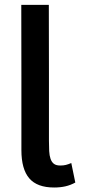

<svg xmlns="http://www.w3.org/2000/svg" viewBox="-20 -782 358 812"><path d="M209 11Q137 11 103.8 -27.8Q70.5 -66.5 70.5 -147V-161.5Q70.5 -182.5 70.5 -204V-213.5Q70.5 -218 70.5 -223V-232.5Q70.5 -237 70.5 -242V-251.5Q70.5 -256 70.5 -261V-270.5Q70.5 -275 70.5 -280V-289.5Q70.5 -294 70.5 -299V-454.5Q70 -607 70 -761.5H186.5Q186.5 -617 187 -474.5V-465.5Q187 -461.5 187 -457V-443.5Q187 -432.5 187 -421.5V-399.5Q187 -393 187 -386.5V-377.5Q187 -373 187 -368.5V-342Q187 -331 187 -320V-311Q187 -306.5 187 -302V-186.5Q187 -162.5 188 -143.2Q189 -124 193.8 -110.2Q198.5 -96.5 208 -89.2Q217.5 -82 234.5 -82Q248.5 -82 258.5 -84.5Q268.5 -87 281.5 -92.5L298.5 -10Q278.5 1 256.8 6Q235 11 209 11Z"/></svg>

Font: Roberto Sans Medium
Style: Regular
Weight: 500
Designer: Google (font) & Cristiano Sobral (main changes)
Version: Version 1.000;October 12, 2021;FontCreator 14.0.0.2814 64-bi